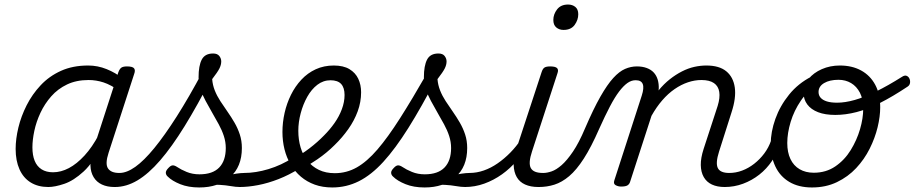

<svg xmlns="http://www.w3.org/2000/svg" viewBox="-20 -808 4035 847"><path d="M193 17Q148 17 115.5 -3Q83 -23 66 -61Q49 -99 49 -151Q49 -195 61 -245Q73 -295 97.5 -343.5Q122 -392 159.5 -432Q197 -472 249 -495.5Q301 -519 369 -519Q411 -519 450.5 -503Q490 -487 521 -462L510 -405Q469 -434 436.5 -444.5Q404 -455 371 -455Q317 -455 276 -435.5Q235 -416 206 -383Q177 -350 158.5 -310.5Q140 -271 131.5 -231Q123 -191 123 -158Q123 -123 133 -98.5Q143 -74 163.5 -61Q184 -48 214 -48Q249 -48 284 -66.5Q319 -85 353 -122Q387 -159 416 -214L430 -171Q393 -92 349 -51.5Q305 -11 263.5 3Q222 17 193 17ZM485 17Q453 17 429.5 6Q406 -5 393 -26.5Q380 -48 379 -77.5Q378 -107 390 -144L502 -489Q508 -505 516 -510Q524 -515 540 -515Q565 -515 571.5 -506.5Q578 -498 572 -482L459 -134Q443 -85 456.5 -65Q470 -45 506 -45Q517 -45 521.5 -35.5Q526 -26 524 -14Q522 -2 512.5 7.5Q503 17 485 17Z M487 17Q471 17 466.5 7.5Q462 -2 466 -14Q470 -26 480.5 -35.5Q491 -45 507 -45Q539 -45 577 -72Q615 -99 660.5 -154.5Q706 -210 759.5 -294Q813 -378 874 -492Q881 -503 893 -501.5Q905 -500 913.5 -491Q922 -482 915 -468Q851 -343 794.5 -251.5Q738 -160 686.5 -100.5Q635 -41 586 -12Q537 17 487 17Z M1039 17Q1020 17 998 13Q976 9 949 7.5Q922 6 885 12L919 -15Q950 -26 976 -32.5Q1002 -39 1022.5 -42Q1043 -45 1059 -45Q1068 -45 1071 -35.5Q1074 -26 1070.5 -14Q1067 -2 1059 7.5Q1051 17 1039 17ZM859 19Q811 19 775 4.5Q739 -10 720 -29Q712 -36 711.5 -45.5Q711 -55 723 -67Q733 -78 741.5 -78.5Q750 -79 762 -71Q778 -60 803.5 -49.5Q829 -39 860 -39Q918 -39 947 -69Q976 -99 976 -155Q976 -182 967.5 -208Q959 -234 945 -259.5Q931 -285 916 -311Q901 -337 887 -363Q873 -389 864.5 -414.5Q856 -440 856 -467Q856 -518 870 -545Q884 -572 920 -572Q939 -572 947.5 -561Q956 -550 956 -537Q956 -522 948 -506Q940 -490 916 -459Q918 -433 927.5 -409Q937 -385 952 -362Q967 -339 983.5 -315.5Q1000 -292 1014.5 -267Q1029 -242 1038 -214.5Q1047 -187 1047 -155Q1047 -72 995 -26.5Q943 19 859 19Z M1037 17Q1021 17 1016.5 7.5Q1012 -2 1016 -14Q1020 -26 1030.5 -35.5Q1041 -45 1057 -45Q1108 -45 1164.5 -62Q1221 -79 1272 -112Q1281 -118 1289.5 -113.5Q1298 -109 1303.5 -99Q1309 -89 1308.5 -79Q1308 -69 1300 -64Q1255 -36 1209 -18Q1163 0 1119 8.5Q1075 17 1037 17Z M1269 -105Q1309 -126 1345 -153.5Q1381 -181 1410 -211Q1435 -236 1455.5 -265Q1476 -294 1488 -326Q1500 -358 1500 -389Q1500 -421 1485 -437.5Q1470 -454 1437 -454Q1425 -454 1419.5 -464Q1414 -474 1415.5 -487Q1417 -500 1426 -509.5Q1435 -519 1452 -519Q1495 -519 1521.5 -503Q1548 -487 1560.5 -460.5Q1573 -434 1573 -401Q1573 -358 1558 -317Q1543 -276 1516.5 -238.5Q1490 -201 1456 -168Q1422 -134 1380.5 -105.5Q1339 -77 1295 -53Z M1446 19Q1403 19 1368.5 6.5Q1334 -6 1307.5 -28.5Q1281 -51 1262.5 -82Q1244 -113 1235 -149.5Q1226 -186 1226 -226Q1226 -268 1235.5 -310Q1245 -352 1263.5 -389.5Q1282 -427 1309.5 -456.5Q1337 -486 1373 -502.5Q1409 -519 1453 -519Q1462 -519 1465 -509.5Q1468 -500 1465 -487Q1462 -474 1455 -464Q1448 -454 1439 -454Q1406 -454 1380 -434Q1354 -414 1335.5 -381Q1317 -348 1306.5 -308.5Q1296 -269 1296 -231Q1296 -192 1306 -158Q1316 -124 1336.5 -98.5Q1357 -73 1387 -58.5Q1417 -44 1457 -44Q1509 -44 1554 -69.5Q1599 -95 1645 -148.5Q1691 -202 1744.5 -286Q1798 -370 1865 -487Q1872 -499 1884.5 -497.5Q1897 -496 1905 -486.5Q1913 -477 1906 -464Q1839 -335 1781.5 -243.5Q1724 -152 1671 -94Q1618 -36 1563 -8.5Q1508 19 1446 19Z M2033 17Q2014 17 1992 13Q1970 9 1943 7.5Q1916 6 1879 12L1913 -15Q1944 -26 1970 -32.5Q1996 -39 2016.5 -42Q2037 -45 2053 -45Q2062 -45 2065 -35.5Q2068 -26 2064.5 -14Q2061 -2 2053 7.5Q2045 17 2033 17ZM1853 19Q1805 19 1769 4.5Q1733 -10 1714 -29Q1706 -36 1705.5 -45.5Q1705 -55 1717 -67Q1727 -78 1735.5 -78.5Q1744 -79 1756 -71Q1772 -60 1797.5 -49.5Q1823 -39 1854 -39Q1912 -39 1941 -69Q1970 -99 1970 -155Q1970 -182 1961.5 -208Q1953 -234 1939 -259.5Q1925 -285 1910 -311Q1895 -337 1881 -363Q1867 -389 1858.5 -414.5Q1850 -440 1850 -467Q1850 -518 1864 -545Q1878 -572 1914 -572Q1933 -572 1941.5 -561Q1950 -550 1950 -537Q1950 -522 1942 -506Q1934 -490 1910 -459Q1912 -433 1921.5 -409Q1931 -385 1946 -362Q1961 -339 1977.5 -315.5Q1994 -292 2008.5 -267Q2023 -242 2032 -214.5Q2041 -187 2041 -155Q2041 -72 1989 -26.5Q1937 19 1853 19Z M2031 17Q2018 17 2013 7.5Q2008 -2 2010.5 -14Q2013 -26 2023 -35.5Q2033 -45 2051 -45Q2083 -45 2114.5 -56Q2146 -67 2175.5 -87.5Q2205 -108 2231.5 -135Q2258 -162 2279 -194Q2287 -206 2297 -205Q2307 -204 2312 -195.5Q2317 -187 2312 -176Q2291 -136 2261 -100.5Q2231 -65 2194.5 -39Q2158 -13 2116.5 2Q2075 17 2031 17Z M2355 17Q2321 17 2296.5 6Q2272 -5 2259.5 -27Q2247 -49 2246 -80Q2245 -111 2258 -151L2369 -489Q2374 -505 2382 -510Q2390 -515 2407 -515Q2430 -515 2437.5 -507.5Q2445 -500 2439 -484L2327 -140Q2310 -89 2321.5 -67Q2333 -45 2375 -45Q2387 -45 2392 -35.5Q2397 -26 2395 -14Q2393 -2 2383 7.5Q2373 17 2355 17ZM2466 -676Q2447 -676 2434 -687Q2421 -698 2421 -720Q2421 -745 2437.5 -766.5Q2454 -788 2486 -788Q2505 -788 2518 -777.5Q2531 -767 2531 -745Q2531 -720 2515 -698Q2499 -676 2466 -676Z M2357 17Q2348 17 2345 7.5Q2342 -2 2345 -14Q2348 -26 2356.5 -35.5Q2365 -45 2377 -45Q2393 -45 2413.5 -52Q2434 -59 2457.5 -79.5Q2481 -100 2507.5 -139Q2534 -178 2561 -242Q2598 -328 2628.5 -381.5Q2659 -435 2685.5 -464Q2712 -493 2737.5 -504Q2763 -515 2789 -515Q2799 -515 2802 -505.5Q2805 -496 2803.5 -484Q2802 -472 2796.5 -463Q2791 -454 2783 -454Q2765 -454 2747.5 -441.5Q2730 -429 2711 -404Q2692 -379 2670.5 -338Q2649 -297 2623 -239Q2588 -159 2555.5 -108.5Q2523 -58 2491 -31Q2459 -4 2426 6.5Q2393 17 2357 17Z M3177 17Q3144 17 3120.5 6Q3097 -5 3084.5 -27Q3072 -49 3071.5 -80Q3071 -111 3084 -151L3146 -341Q3157 -377 3153 -402.5Q3149 -428 3129.5 -441.5Q3110 -455 3074 -455Q3045 -455 3015 -445Q2985 -435 2956 -415Q2927 -395 2901.5 -365.5Q2876 -336 2854 -297L2760 -7Q2757 4 2748.5 9.5Q2740 15 2720 15Q2707 15 2696 9Q2685 3 2690 -12L2811 -386Q2822 -420 2815.5 -437Q2809 -454 2785 -454Q2772 -454 2766.5 -463Q2761 -472 2761.5 -484Q2762 -496 2769.5 -505.5Q2777 -515 2790 -515Q2814 -515 2833 -508Q2852 -501 2864 -488Q2876 -475 2881.5 -456.5Q2887 -438 2886 -415L2885 -409Q2909 -438 2935 -458.5Q2961 -479 2988.5 -493Q3016 -507 3043 -513Q3070 -519 3096 -519Q3153 -519 3184 -493.5Q3215 -468 3221.5 -422Q3228 -376 3207 -312L3152 -139Q3136 -89 3146.5 -67Q3157 -45 3197 -45Q3209 -45 3213.5 -35.5Q3218 -26 3216 -14Q3214 -2 3204 7.5Q3194 17 3177 17Z M3177 17Q3164 17 3159 7.5Q3154 -2 3156.5 -14Q3159 -26 3169 -35.5Q3179 -45 3197 -45Q3226 -45 3254 -55.5Q3282 -66 3307 -85.5Q3332 -105 3351.5 -131Q3371 -157 3382 -189Q3387 -202 3397.5 -202Q3408 -202 3416 -194Q3424 -186 3421 -173Q3409 -133 3385.5 -98Q3362 -63 3329.5 -37.5Q3297 -12 3258 2.5Q3219 17 3177 17Z M3562 19Q3503 19 3462 -5.5Q3421 -30 3400.5 -73.5Q3380 -117 3380 -172Q3380 -226 3400.5 -283.5Q3421 -341 3461 -390.5Q3501 -440 3559.5 -470Q3618 -500 3694 -500L3692 -463Q3633 -463 3588 -435.5Q3543 -408 3513 -364Q3483 -320 3468 -270.5Q3453 -221 3453 -177Q3453 -136 3467 -106.5Q3481 -77 3507.5 -61.5Q3534 -46 3570 -46Q3624 -46 3665 -74Q3706 -102 3733 -146Q3760 -190 3774 -238Q3788 -286 3788 -328Q3788 -371 3773.5 -399Q3759 -427 3734.5 -441.5Q3710 -456 3679 -456Q3640 -456 3615.5 -441.5Q3591 -427 3591 -402Q3591 -387 3600.5 -376.5Q3610 -366 3628 -360.5Q3646 -355 3673 -355Q3708 -355 3750.5 -367Q3793 -379 3845 -404.5Q3897 -430 3959 -469Q3971 -477 3979.5 -473.5Q3988 -470 3992 -461Q3996 -452 3994.5 -442Q3993 -432 3984 -426Q3918 -382 3862.5 -354Q3807 -326 3758.5 -313.5Q3710 -301 3665 -301Q3620 -301 3589 -313Q3558 -325 3541.5 -347Q3525 -369 3525 -398Q3525 -433 3547 -460Q3569 -487 3605.5 -503Q3642 -519 3685 -519Q3739 -519 3779 -497Q3819 -475 3841 -434Q3863 -393 3863 -335Q3863 -294 3851.5 -246.5Q3840 -199 3816.5 -152Q3793 -105 3757 -66.5Q3721 -28 3672 -4.5Q3623 19 3562 19Z"/></svg>

Font: Playwrite RO Light
Style: Regular
Weight: 300
Version: Version 1.002